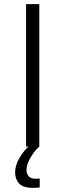

<svg xmlns="http://www.w3.org/2000/svg" viewBox="-20 -708 317 928"><path d="M106 0V-688H170V0ZM140 200Q91 200 72 178.5Q53 157 53 125Q53 92 74 55.5Q95 19 128 -10L171 0Q157 11 142.5 30.5Q128 50 118 72Q108 94 108 113Q108 131 118 143.5Q128 156 155 156Q158 156 162 155.5Q166 155 172 155V198Q158 200 140 200Z"/></svg>

Font: Saira Light
Style: Regular
Weight: 300
Designer: Hector Gatti with collaboration of the Omnibus-Type team
Foundry: Omnibus-Type
Version: Version 1.100; ttfautohint (v1.8.3)